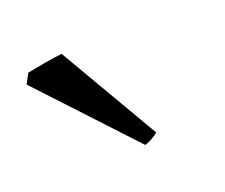

<svg xmlns="http://www.w3.org/2000/svg" viewBox="-53 -801 425 363"><g transform="rotate(-20 159.5 -619.0)"><path d="M213.9 -526.4Q209.5 -522.5 202.1 -518.1Q194.8 -513.7 186.5 -511.2L14.6 -695.3L25.4 -715.3Q30.3 -716.3 39.8 -718Q49.3 -719.7 59.8 -721.7Q70.3 -723.6 80.6 -725.1Q90.8 -726.6 96.7 -727.1Z"/></g></svg>

Font: Gentium Plus
Style: Regular
Weight: 400
Designer: J. Victor Gaultney, Annie Olsen, Iska Routamaa
Foundry: SIL International
Version: Version 1.510